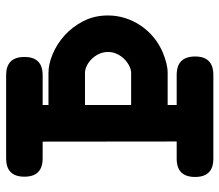

<svg xmlns="http://www.w3.org/2000/svg" viewBox="-66 -622 733 642"><g transform="rotate(-90 301.0 -300.5)"><path d="M148.9 -524.9H92.8Q31.7 -524.9 31.7 -585.9Q31.7 -647 92.8 -647H371.1Q432.1 -647 432.1 -585.9Q432.1 -524.9 371.1 -524.9H271.5V-505.4H378.9Q407.7 -505.4 441.4 -491.5Q475.1 -477.5 503.9 -451.7Q532.7 -425.8 551.8 -388.9Q570.8 -352.1 570.8 -306.2Q570.8 -277.3 562.3 -249.8Q553.7 -222.2 537.6 -198Q521.5 -173.8 498.8 -154.8Q476.1 -135.7 447.8 -123.5Q427.7 -115.2 410.9 -111.1Q394 -106.9 378.9 -106.9H271.5V-76.7H372.1Q433.6 -76.7 433.6 -15.1Q433.6 45.9 372.1 45.9H91.8Q30.8 45.9 30.8 -15.1Q30.8 -76.7 91.8 -76.7H149.4ZM271.5 -229H378.9Q389.6 -229 401.9 -235.1Q414.1 -241.2 424.6 -251.5Q435.1 -261.7 441.9 -275.9Q448.7 -290 448.7 -306.2Q448.7 -322.8 441.9 -336.9Q435.1 -351.1 424.8 -361.3Q414.6 -371.6 402.3 -377.4Q390.1 -383.3 378.9 -383.3H271.5Z"/></g></svg>

Font: Erica Type
Style: Bold
Weight: 700
Designer: Peter Wiegel
Foundry: Peter Wiegel
Version: Version 1.000 2010 initial release